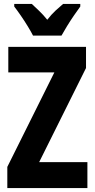

<svg xmlns="http://www.w3.org/2000/svg" viewBox="-20 -951 479 971"><path d="M422 0H17V-107L255 -585H22V-714H415V-607L178 -131H422ZM147 -771Q138 -789 121 -817Q104 -845 85 -872.5Q66 -900 52 -918V-931H141Q156 -917 177.5 -896.5Q199 -876 219 -851Q240 -878 260.5 -897Q281 -916 299 -931H386V-918Q372 -899 353.5 -872Q335 -845 318.5 -818Q302 -791 291 -771Z"/></svg>

Font: Noto Sans Gujarati ExtraCondensed ExtraBold
Style: Regular
Weight: 800
Width: 2
Designer: Jelle Bosma - Monotype Design Team, Universal Thirst
Foundry: Monotype Imaging Inc.
Version: Version 2.106; ttfautohint (v1.8.4.7-5d5b)